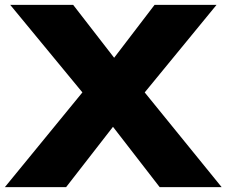

<svg xmlns="http://www.w3.org/2000/svg" viewBox="-31 -770 932 790"><path d="M513 -327V-453L881 0H626L383 -314H485L241 0H-11L359 -452V-328L11 -750H270L490 -466H388L605 -750H860Z"/></svg>

Font: Unbounded
Style: Bold
Weight: 700
Designer: Luke Prowse, Jean-Baptiste Morizot, Fátima Lázaro, Florian Runge
Foundry: NaN
Version: Version 1.700